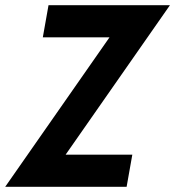

<svg xmlns="http://www.w3.org/2000/svg" viewBox="-59 -720 675 740"><path d="M-39 0 363 -576H106L128 -700H596L194 -124H451L429 0Z"/></svg>

Font: Cabin VF Beta
Style: Italic
Weight: 400
Italic angle: -7°
Designer: Pablo Impallari
Foundry: Pablo Impallari. http://www.impallari.com Igino Marini. http://www.ikern.com
Version: Version 2.300